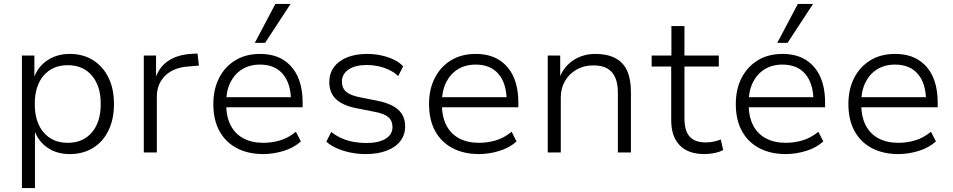

<svg xmlns="http://www.w3.org/2000/svg" viewBox="-20 -772 4825 972"><path d="M91 180V-491H154V-376H151Q171 -434 219.5 -466.5Q268 -499 333 -499Q401 -499 451 -467.5Q501 -436 529 -379.5Q557 -323 557 -245Q557 -169 529.5 -112Q502 -55 451.5 -23.5Q401 8 333 8Q268 8 221 -24Q174 -56 154 -112H157V180ZM323 -49Q400 -49 445 -101.5Q490 -154 490 -246Q490 -337 445 -389.5Q400 -442 323 -442Q246 -442 201 -389.5Q156 -337 156 -246Q156 -154 201 -101.5Q246 -49 323 -49Z M708 0V-491H770V-379H768Q787 -434 832 -464Q877 -494 944 -499L980 -501L987 -440L929 -435Q856 -429 815 -387.5Q774 -346 774 -283V0Z M1313 8Q1236 8 1179 -22Q1122 -52 1091 -108.5Q1060 -165 1060 -245Q1060 -320 1089 -377Q1118 -434 1171 -466.5Q1224 -499 1296 -499Q1367 -499 1415 -468.5Q1463 -438 1487.5 -383.5Q1512 -329 1512 -253V-229H1107V-280H1473L1453 -261Q1453 -348 1412.5 -396.5Q1372 -445 1296 -445Q1244 -445 1205.5 -421Q1167 -397 1146 -354Q1125 -311 1125 -253V-246Q1125 -182 1147.5 -138Q1170 -94 1212.5 -71.5Q1255 -49 1313 -49Q1355 -49 1397 -61Q1439 -73 1478 -105L1503 -56Q1468 -24 1416 -8Q1364 8 1313 8ZM1270 -555 1374 -752H1451L1322 -555Z M1831 8Q1793 8 1755.5 0.5Q1718 -7 1686 -21Q1654 -35 1632 -55L1657 -104Q1682 -84 1711 -71.5Q1740 -59 1771.5 -53.5Q1803 -48 1833 -48Q1897 -48 1932 -69.5Q1967 -91 1967 -129Q1967 -161 1946 -179Q1925 -197 1876 -206L1780 -225Q1713 -239 1680 -271Q1647 -303 1647 -357Q1647 -400 1670.5 -432Q1694 -464 1737 -481.5Q1780 -499 1838 -499Q1873 -499 1907.5 -492Q1942 -485 1972 -471Q2002 -457 2021 -436L1996 -387Q1976 -406 1949.5 -418.5Q1923 -431 1894.5 -437Q1866 -443 1838 -443Q1778 -443 1744.5 -420Q1711 -397 1711 -359Q1711 -327 1730.5 -309Q1750 -291 1795 -281L1890 -262Q1961 -248 1996 -216.5Q2031 -185 2031 -132Q2031 -89 2006.5 -57.5Q1982 -26 1937 -9Q1892 8 1831 8Z M2405 8Q2328 8 2271 -22Q2214 -52 2183 -108.5Q2152 -165 2152 -245Q2152 -320 2181 -377Q2210 -434 2263 -466.5Q2316 -499 2388 -499Q2459 -499 2507 -468.5Q2555 -438 2579.5 -383.5Q2604 -329 2604 -253V-229H2199V-280H2565L2545 -261Q2545 -348 2504.5 -396.5Q2464 -445 2388 -445Q2336 -445 2297.5 -421Q2259 -397 2238 -354Q2217 -311 2217 -253V-246Q2217 -182 2239.5 -138Q2262 -94 2304.5 -71.5Q2347 -49 2405 -49Q2447 -49 2489 -61Q2531 -73 2570 -105L2595 -56Q2560 -24 2508 -8Q2456 8 2405 8Z M2753 0V-491H2816V-380H2813Q2836 -437 2884 -468Q2932 -499 2994 -499Q3054 -499 3094.5 -478Q3135 -457 3154.5 -414.5Q3174 -372 3174 -308V0H3108V-304Q3108 -347 3095.5 -377.5Q3083 -408 3056 -424.5Q3029 -441 2984 -441Q2936 -441 2898.5 -419.5Q2861 -398 2840 -361.5Q2819 -325 2819 -279V0Z M3546 8Q3464 8 3421 -36.5Q3378 -81 3378 -163V-435H3279V-491H3379V-640H3445V-491H3619V-435H3445V-172Q3445 -111 3471 -81Q3497 -51 3553 -51Q3574 -51 3593 -55Q3612 -59 3629 -66L3641 -13Q3625 -3 3598 2.5Q3571 8 3546 8Z M3958 8Q3881 8 3824 -22Q3767 -52 3736 -108.5Q3705 -165 3705 -245Q3705 -320 3734 -377Q3763 -434 3816 -466.5Q3869 -499 3941 -499Q4012 -499 4060 -468.5Q4108 -438 4132.5 -383.5Q4157 -329 4157 -253V-229H3752V-280H4118L4098 -261Q4098 -348 4057.5 -396.5Q4017 -445 3941 -445Q3889 -445 3850.5 -421Q3812 -397 3791 -354Q3770 -311 3770 -253V-246Q3770 -182 3792.5 -138Q3815 -94 3857.5 -71.5Q3900 -49 3958 -49Q4000 -49 4042 -61Q4084 -73 4123 -105L4148 -56Q4113 -24 4061 -8Q4009 8 3958 8ZM3915 -555 4019 -752H4096L3967 -555Z M4528 8Q4451 8 4394 -22Q4337 -52 4306 -108.5Q4275 -165 4275 -245Q4275 -320 4304 -377Q4333 -434 4386 -466.5Q4439 -499 4511 -499Q4582 -499 4630 -468.5Q4678 -438 4702.5 -383.5Q4727 -329 4727 -253V-229H4322V-280H4688L4668 -261Q4668 -348 4627.5 -396.5Q4587 -445 4511 -445Q4459 -445 4420.5 -421Q4382 -397 4361 -354Q4340 -311 4340 -253V-246Q4340 -182 4362.5 -138Q4385 -94 4427.5 -71.5Q4470 -49 4528 -49Q4570 -49 4612 -61Q4654 -73 4693 -105L4718 -56Q4683 -24 4631 -8Q4579 8 4528 8Z"/></svg>

Font: Nunito Sans 9pt Light
Style: Regular
Weight: 300
Version: Version 3.101;gftools[0.9.27]